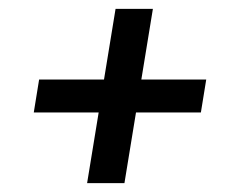

<svg xmlns="http://www.w3.org/2000/svg" viewBox="-20 -556 540 432"><path d="M176 -144 202 -303H56L68 -377H214L240 -536H324L298 -377H444L432 -303H286L260 -144Z"/></svg>

Font: Iosevka Medium
Style: Italic
Weight: 500
Italic angle: -9°
Monospace: yes
Designer: Belleve Invis
Foundry: Belleve Invis
Version: Version 32.5.0; ttfautohint (v1.8.4)